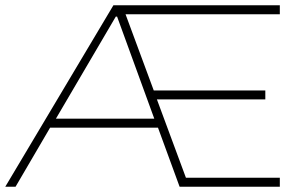

<svg xmlns="http://www.w3.org/2000/svg" viewBox="-20 -708 1149 728"><path d="M0 0 410 -688H1041V-654H456L563 -365H986V-331H575L685 -34H1041V0H661L579 -224H170L39 0ZM192 -258H565L424 -645H419Z"/></svg>

Font: Saira Expanded Thin
Style: Regular
Weight: 250
Width: 7
Designer: Hector Gatti with collaboration of the Omnibus-Type team
Foundry: Omnibus-Type
Version: Version 1.101